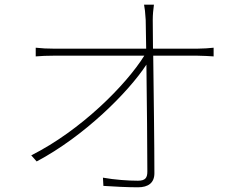

<svg xmlns="http://www.w3.org/2000/svg" viewBox="-20 -784 1040 817"><path d="M113 -123 136 -97C338 -204 526 -391 603 -509C605 -353 607 -147 607 -54C607 -28 599 -15 567 -15C526 -15 468 -19 418 -28L420 7C462 10 525 13 567 13C611 13 637 -6 637 -47C637 -163 634 -392 632 -547H821C843 -547 873 -545 889 -544V-581C873 -579 842 -577 822 -577H631L630 -699C630 -722 632 -741 635 -764H593C596 -749 598 -732 600 -699L602 -577H206C179 -577 162 -578 132 -581V-544C160 -546 175 -547 206 -547H594C516 -422 324 -229 113 -123Z"/></svg>

Font: Noto Sans JP Thin
Style: Regular
Weight: 100
Designer: Ryoko NISHIZUKA 西塚涼子 (kana, bopomofo & ideographs); Paul D. Hunt (Latin, Greek & Cyrillic); Sandoll Communications 산돌커뮤니
Foundry: Adobe
Version: Version 2.004;hotconv 1.0.118;makeotfexe 2.5.65603